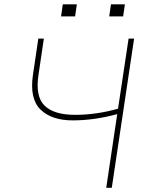

<svg xmlns="http://www.w3.org/2000/svg" viewBox="-20 -895 687 915"><path d="M137.2 -539.6 162.6 -710.9H189L163.6 -539.6Q147.5 -435.5 192.4 -391.6Q237.3 -347.7 337.9 -347.7Q439 -347.7 542.5 -377L592.8 -710.9H619.1L512.7 0H486.3L538.6 -351.1Q428.7 -321.3 327.1 -321.3Q225.6 -321.3 172.9 -373Q120.1 -424.8 137.2 -539.6ZM337.9 -816.9H271L279.3 -874.5H346.2ZM566.9 -816.9H500.5L508.8 -874.5H575.2Z"/></svg>

Font: Roboto-ThinItalic
Style: Italic
Weight: 250
Italic angle: -12°
Designer: Google
Version: Version 1.100141; 2013; ttfautohint (v0.94.14-c901) -l 8 -r 